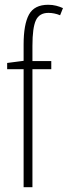

<svg xmlns="http://www.w3.org/2000/svg" viewBox="-20 -785 284 805"><path d="M195 -495H116V0H79V-495H10V-521L79 -530V-598Q79 -683 101.5 -724Q124 -765 182 -765Q200 -765 215.5 -761Q231 -757 244 -751L232 -721Q220 -726 207.5 -728.5Q195 -731 183 -731Q145 -731 130.5 -700Q116 -669 116 -593V-529H195Z"/></svg>

Font: Noto Sans Tamil ExtraCondensed ExtraLight
Style: Regular
Weight: 200
Width: 2
Designer: Jelle Bosma - Monotype Design Team
Foundry: Monotype Imaging Inc.
Version: Version 2.004; ttfautohint (v1.8.4.7-5d5b)